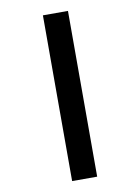

<svg xmlns="http://www.w3.org/2000/svg" viewBox="-102 -891 805 1102"><g transform="rotate(-10 300.0 -340.0)"><path d="M227 143V-823H373V143Z"/></g></svg>

Font: Iosevka Aile Heavy
Style: Regular
Weight: 900
Designer: Belleve Invis
Foundry: Belleve Invis
Version: Version 31.1.0; ttfautohint (v1.8.4)